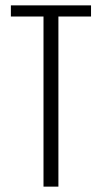

<svg xmlns="http://www.w3.org/2000/svg" viewBox="-20 -695 382 715"><path d="M142 0H197.5V-633.5H319V-675H20.5V-633.5H142Z"/></svg>

Font: Anybody Condensed Light
Style: Regular
Weight: 300
Width: 3
Designer: Tyler Finck
Foundry: Etcetera Type Company
Version: Version 1.113;gftools[0.9.25]